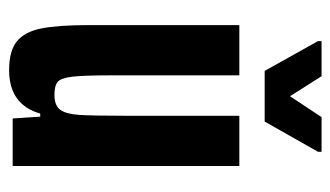

<svg xmlns="http://www.w3.org/2000/svg" viewBox="-176 -560 743 432"><g transform="rotate(90 196.0 -343.5)"><path d="M36 -171V-510H149V-224Q149 -160 152 -134.5Q155 -109 163.5 -101.5Q172 -94 193 -94Q217 -94 226.5 -107Q236 -120 238 -149.5Q240 -179 240 -254V-510H353V0H246L242 -62H235Q215 8 137 8Q94 8 72.5 -9.5Q51 -27 43.5 -64.5Q36 -102 36 -171ZM72 -687V-695H151L196 -624L243 -695H321V-687L253 -567H139Z"/></g></svg>

Font: Saira ExtraCondensed
Style: Bold
Weight: 700
Width: 2
Designer: Hector Gatti with collaboration of the Omnibus-Type team
Foundry: Omnibus-Type
Version: Version 0.072; ttfautohint (v1.8)